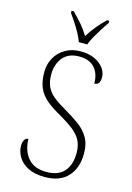

<svg xmlns="http://www.w3.org/2000/svg" viewBox="-138 -999 739 1078"><g transform="rotate(15 231.0 -460.5)"><path d="M235 10Q175 10 136.5 -10Q98 -30 79.5 -61Q61 -92 61 -126Q61 -145 68.5 -159Q76 -173 91 -173Q93 -104 129 -62Q165 -20 236 -20Q305 -20 339 -59Q373 -98 373 -166Q373 -208 358 -238Q343 -268 310.5 -293.5Q278 -319 226 -349Q177 -376 144.5 -403.5Q112 -431 96 -467.5Q80 -504 80 -558Q80 -605 101 -642.5Q122 -680 160 -702Q198 -724 249 -724Q296 -724 330 -708Q364 -692 382.5 -667Q401 -642 401 -613Q401 -569 368 -569Q368 -627 337.5 -660.5Q307 -694 248 -694Q185 -694 153 -654.5Q121 -615 121 -556Q121 -513 135 -484Q149 -455 177.5 -432Q206 -409 249 -385Q294 -359 331.5 -332Q369 -305 391.5 -268Q414 -231 414 -174Q414 -90 368 -40Q322 10 235 10ZM224 -771Q216 -794 201.5 -820.5Q187 -847 170 -873Q153 -899 139 -918V-931H152Q184 -899 206 -873Q228 -847 249 -813Q270 -847 291.5 -873Q313 -899 345 -931H358V-918Q344 -899 327.5 -873Q311 -847 296 -820.5Q281 -794 273 -771Z"/></g></svg>

Font: Noto Serif Tamil SemiCondensed ExtraLight
Style: Regular
Weight: 200
Width: 4
Designer: Indian Type Foundry, Tom Grace, and the Monotype Design Team
Foundry: Monotype Imaging Inc.
Version: Version 2.004; ttfautohint (v1.8.4.7-5d5b)